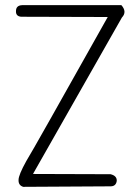

<svg xmlns="http://www.w3.org/2000/svg" viewBox="-20 -743 540 745"><path d="M451 -723Q474 -697 453 -675L108 -68L409 -67Q434 -61 433 -41Q430 -20 409 -20L70 -18Q51 -24 52 -45Q52 -64 82 -118Q98 -144 177 -284Q256 -424 398 -677L62 -678Q41 -680 42 -700Q42 -722 66 -723Z"/></svg>

Font: Yomogi
Style: Regular
Weight: 400
Designer: satsuyako
Foundry: satsuyako
Version: Version 3.100